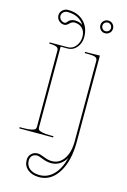

<svg xmlns="http://www.w3.org/2000/svg" viewBox="-142 -793 725 1098"><g transform="rotate(15 220.0 -244.0)"><path d="M332 -689.9Q332 -679.7 339.1 -672.1Q346.2 -664.6 357.4 -664.6Q367.7 -664.6 375.2 -671.6Q382.8 -678.7 382.8 -689.9Q382.8 -700.2 375.7 -707.8Q368.7 -715.3 357.4 -715.3Q347.2 -715.3 339.6 -708.3Q332 -701.2 332 -689.9ZM219.2 -665Q188 -714.4 120.1 -714.4Q105.5 -714.4 95.5 -705.1Q85.4 -695.8 85.4 -683.1Q85.4 -669.9 95.5 -660.2Q105.5 -650.4 119.6 -650.4Q123.5 -650.4 127.9 -654.8Q132.3 -659.2 136.7 -664.6Q141.1 -669.9 150.6 -674.3Q160.2 -678.7 172.9 -678.7Q199.2 -678.7 219.2 -665ZM339.4 90.3Q324.7 116.2 302.2 130.6Q279.8 145 252 145Q226.6 145 200.2 134.3Q173.8 123.5 164.6 123.5Q146 123.5 135.3 134.3Q124.5 145 124.5 163.6Q124.5 192.9 146 210.4Q167.5 228 205.6 228Q252.9 228 288.1 191.9Q323.2 155.8 339.4 90.3ZM319.8 -689.9Q319.8 -706.5 331.3 -717Q342.8 -727.5 357.4 -727.5Q374 -727.5 384.5 -716.1Q395 -704.6 395 -689.9Q395 -673.3 383.5 -662.8Q372.1 -652.3 357.4 -652.3Q340.8 -652.3 330.3 -663.8Q319.8 -675.3 319.8 -689.9ZM274.9 -520H297.4L362.3 -521.5V-9.8Q362.3 102.5 319.3 171.4Q276.4 240.2 205.6 240.2Q163.6 240.2 137.9 219.2Q112.3 198.2 112.3 163.6Q112.3 140.6 127 126Q141.6 111.3 164.6 111.3Q178.7 111.3 204.6 122.1Q230.5 132.8 252 132.8Q296.4 132.8 323.2 93.8Q350.1 54.7 350.1 -9.8V-487.3Q350.1 -501.5 338.1 -507.1Q326.2 -512.7 297.4 -512.7H274.9ZM171.4 -520Q200.7 -520 219.5 -543.9Q238.3 -567.9 238.3 -599.6Q238.3 -629.9 220.5 -648.2Q202.6 -666.5 172.9 -666.5Q159.2 -666.5 145.3 -652.6Q131.3 -638.7 119.6 -638.7Q100.6 -638.7 87.2 -651.6Q73.7 -664.6 73.7 -683.1Q73.7 -701.2 87.4 -713.9Q101.1 -726.6 120.1 -726.6Q177.7 -726.6 213.1 -691.7Q248.5 -656.7 248.5 -599.6Q248.5 -564.5 227.1 -538.6Q205.6 -512.7 172.4 -512.7H132.3V-35.2Q132.3 -26.4 136.5 -21Q140.6 -15.6 158 -11.5Q175.3 -7.3 207.5 -7.3H225.1V0H24.9V-7.3H44.9Q77.1 -7.3 94.5 -11.5Q111.8 -15.6 116 -21Q120.1 -26.4 120.1 -35.2V-487.3Q120.1 -501 107.4 -506.8Q94.7 -512.7 65.4 -512.7L64.9 -520Z"/></g></svg>

Font: ZnikomitNo24
Style: Thin
Weight: 300
Designer: gluk
Foundry: gluk
Version: Version 0.55